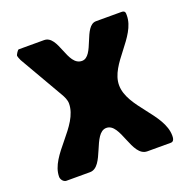

<svg xmlns="http://www.w3.org/2000/svg" viewBox="-99 -617 706 714"><g transform="rotate(-20 254.0 -260.0)"><path d="M33 -500C33 -497 38 -483 40 -480C55 -454 125 -333 140 -307C147 -295 154 -281 154 -267C154 -177 26 -109 26 -23C26 -13 35 0 47 0H140C198 0 199 -134 253 -134C309 -134 306 0 367 0H460C473 0 474 -15 474 -23C474 -110 352 -179 352 -267C352 -351 468 -416 468 -501C468 -511 469 -520 453 -520H353C303 -520 303 -399 254 -399C196 -399 204 -520 147 -520H47C43 -520 33 -503 33 -500Z"/></g></svg>

Font: Asimov Print
Style: C
Weight: 500
Designer: Google
Version: Version 2.000980: 2014